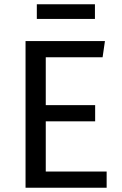

<svg xmlns="http://www.w3.org/2000/svg" viewBox="-20 -882 575 902"><path d="M473 -689 462 -613H195V-388H427V-312H195V-76H481V0H100V-689ZM426 -793H153V-862H426Z"/></svg>

Font: Firava
Style: Regular
Weight: 400
Designer: Carrois Corporate & Edenspiekermann AG
Foundry: Greg Finn Gibson
Version: Version 5.000